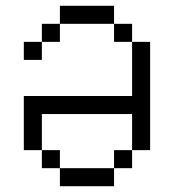

<svg xmlns="http://www.w3.org/2000/svg" viewBox="-20 -645 602 665"><path d="M62.5 -312.5V-125H125V-250H437.5V-125H500V-500H437.5V-312.5ZM62.5 -437.5H125V-500H62.5ZM125 -62.5H187.5V-125H125ZM125 -500H187.5V-562.5H125ZM187.5 0H375V-62.5H187.5ZM187.5 -562.5H375V-625H187.5ZM375 -62.5H437.5V-125H375ZM375 -500H437.5V-562.5H375Z"/></svg>

Font: ChillMoonMono
Style: Regular
Weight: 400
Designer: Warren2060
Foundry: ChillType
Version: Version 1.000;Glyphs 3.1.1 (3135)